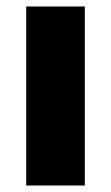

<svg xmlns="http://www.w3.org/2000/svg" viewBox="-20 -573 343 593"><path d="M242 0V-553H61V0Z"/></svg>

Font: Noto Sans Arabic SemCond Blk
Style: Regular
Weight: 900
Width: 4
Designer: Monotype Design Team, Nadine Chahine, Nizar Qandah and Khaled Hosny
Foundry: Monotype Imaging Inc.
Version: Version 2.012